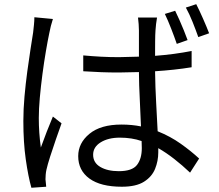

<svg xmlns="http://www.w3.org/2000/svg" viewBox="-20 -843 1040 911"><path d="M231 -752.9Q226.6 -740.2 221.4 -720Q216.3 -699.7 213.9 -686Q206.5 -651.4 197.8 -600.1Q189 -548.8 181.4 -491.2Q173.8 -433.6 168.9 -379.2Q164.1 -324.7 164.1 -283.2Q164.1 -212.9 173.8 -143.1Q186 -177.7 202.1 -218.8Q218.3 -259.8 231 -290L272 -257.8Q259.8 -223.6 245.1 -181.4Q230.5 -139.2 218 -100.3Q205.6 -61.5 200.2 -37.1Q197.8 -26.4 196.8 -13.7Q195.8 -1 195.8 7.8Q196.8 14.6 197.5 24.7Q198.2 34.7 199.2 43L128.9 47.9Q113.8 -5.9 102.3 -86.4Q90.8 -167 90.8 -269Q90.8 -324.2 96.2 -384.8Q101.6 -445.3 109.4 -503.4Q117.2 -561.5 124.8 -609.9Q132.3 -658.2 137.2 -689Q139.2 -706.1 141.1 -725.3Q143.1 -744.6 143.1 -761.2ZM811 -792Q819.8 -773.9 831.1 -749Q842.3 -724.1 852.5 -698.5Q862.8 -672.9 870.1 -652.8L818.8 -634.8Q807.6 -667.5 792 -707.5Q776.4 -747.6 762.2 -776.9ZM911.1 -823.2Q925.3 -795.4 943.1 -755.1Q960.9 -714.8 972.2 -685.1L920.9 -667Q909.2 -700.2 893.6 -739.3Q877.9 -778.3 861.8 -807.1ZM651.9 -173.8Q605.5 -189.9 548.8 -189.9Q493.7 -189.9 457.8 -167.7Q421.9 -145.5 421.9 -108.9Q421.9 -70.8 456.1 -50.8Q490.2 -30.8 543.9 -30.8Q606.9 -30.8 629.9 -60.3Q652.8 -89.8 652.8 -140.1ZM725.1 -759.8Q722.2 -744.1 720.5 -729Q718.8 -713.9 717.8 -699.2Q716.3 -678.7 716.1 -646Q715.8 -613.3 715.8 -578.1Q761.7 -581.5 805.4 -587.4Q849.1 -593.3 889.2 -601.1V-523.9Q847.7 -517.1 804.4 -512.5Q761.2 -507.8 715.8 -504.9Q716.8 -429.2 720.9 -356.2Q725.1 -283.2 728 -220.2Q788.6 -195.8 837.4 -161.1Q886.2 -126.5 924.8 -90.8L881.8 -23.9Q844.7 -59.1 806.9 -88.6Q769 -118.2 731 -140.1V-120.1Q731 -79.1 715.8 -41.7Q700.7 -4.4 663.1 19.3Q625.5 43 558.1 43Q457.5 43 404.3 4.2Q351.1 -34.7 351.1 -102.1Q351.1 -164.1 404.3 -208Q457.5 -252 556.2 -252Q605.5 -252 648.9 -243.2Q647 -300.8 643.3 -369.9Q639.6 -439 639.2 -501L543 -499Q500.5 -499 460 -500.5Q419.4 -502 375 -504.9V-580.1Q418 -576.2 459.2 -574Q500.5 -571.8 543.9 -571.8L639.2 -574.2V-698.2Q639.2 -710.9 637.9 -728.8Q636.7 -746.6 634.8 -759.8Z"/></svg>

Font: Source Han Sans CN
Style: Regular
Weight: 400
Designer: Ryoko NISHIZUKA  (kana, bopomofo & ideographs); Paul D. Hunt (Latin, Greek & Cyrillic); Sandoll Communications , Soo-you
Foundry: Adobe
Version: Version 2.004;hotconv 1.0.118;makeotfexe 2.5.65603